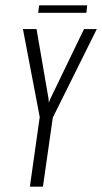

<svg xmlns="http://www.w3.org/2000/svg" viewBox="-20 -700 383 720"><path d="M92 0 129 -261 66 -591H117L162 -330L163 -315L169 -330L295 -591H343L178 -259L141 0ZM123 -652 127 -680H307L304 -652Z"/></svg>

Font: Alumni Sans Light
Style: Italic
Weight: 300
Italic angle: -8°
Version: Version 1.016